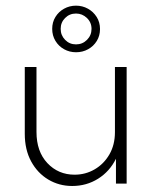

<svg xmlns="http://www.w3.org/2000/svg" viewBox="-20 -632 530 661"><path d="M228.5 8.3Q183.3 8.3 146.2 -13.9Q109 -36.1 87.2 -76.4Q65.3 -116.7 65.3 -171.5V-401.4H105.6V-177.8Q105.6 -110.4 143.1 -70.5Q180.6 -30.6 236.8 -30.6Q274.3 -30.6 305.9 -49Q337.5 -67.4 356.6 -100.3Q375.7 -133.3 375.7 -177.1V-401.4H416V0H379.2V-85.4Q357.6 -41.7 317.7 -16.7Q277.8 8.3 228.5 8.3ZM241.7 -452.1Q219.4 -452.1 200.7 -462.5Q181.9 -472.9 170.8 -491.3Q159.7 -509.7 159.7 -532.6Q159.7 -555.6 170.8 -573.6Q181.9 -591.7 200.7 -602.1Q219.4 -612.5 241.7 -612.5Q263.9 -612.5 282.6 -602.1Q301.4 -591.7 312.8 -573.6Q324.3 -555.6 324.3 -531.9Q324.3 -509 313.2 -491Q302.1 -472.9 283.3 -462.5Q264.6 -452.1 241.7 -452.1ZM241.7 -479.2Q263.9 -479.2 279.5 -494.8Q295.1 -510.4 295.1 -532.6Q295.1 -554.9 279.2 -570.1Q263.2 -585.4 241.7 -585.4Q219.4 -585.4 204.2 -570.1Q188.9 -554.9 188.9 -532.6Q188.9 -510.4 204.2 -494.8Q219.4 -479.2 241.7 -479.2Z"/></svg>

Font: Afacad Flux ExtraLight
Style: Regular
Weight: 250
Designer: Kristian Moeller
Foundry: Dicotype
Version: Version 1.100